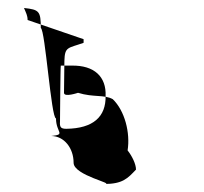

<svg xmlns="http://www.w3.org/2000/svg" viewBox="-20 -478 510 480"><path d="M40 -458C78 -454 82 -450 82 -408C93 -403 108 -182 120 -182C120 -146 146 -142 108 -138C140 -138 164 -108 164 -71C164 -39 272 -18 240 -18C287 -18 299 -32 320 -54C320 -68 310 -88 299 -102C306 -146 292 -201 262 -230C241 -242 214 -234 175 -246C175 -246 140 -234 140 -246C140 -246 141 -314 141 -326C142 -362 150 -357 189 -371V-380L49 -428C49 -439 45 -446 40 -458ZM130 -174C130 -174 131 -314 132 -314H159C216 -315 246 -286 244 -238C245 -186 213 -157 146 -156C132 -156 129 -160 130 -174Z"/></svg>

Font: Zinc
Style: Regular
Weight: 400
Version: Version 1